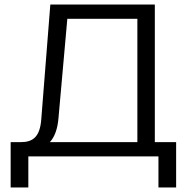

<svg xmlns="http://www.w3.org/2000/svg" viewBox="-20 -690 827 847"><path d="M202 -670 162 -163C156 -86 125 -63 72 -63H27V137H105V0H679V137H757V-63H663V-670ZM200 -63C221 -86 234 -121 238 -169L277 -607H586V-63Z"/></svg>

Font: LT Wave Light
Style: Regular
Weight: 300
Designer: Daniel Lyons
Version: Version 2.5 (Glyphs App)